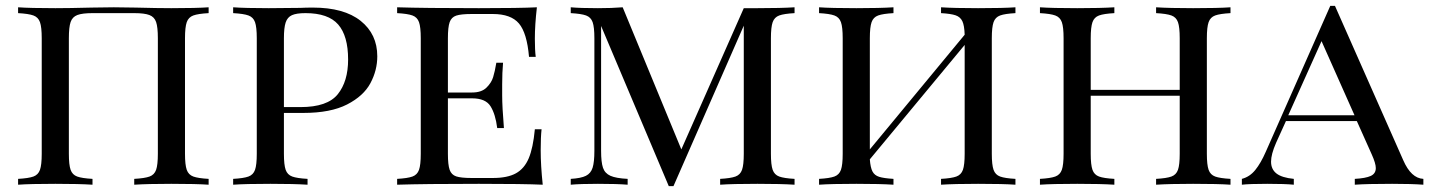

<svg xmlns="http://www.w3.org/2000/svg" viewBox="-20 -633 4898 658"><path d="M695 -588Q659 -586 642.5 -580Q626 -574 620 -557Q614 -540 614 -502V-106Q614 -68 620 -51Q626 -34 642.5 -28Q659 -22 695 -20V0Q653 -3 567 -3Q487 -3 440 0V-20Q476 -22 492.5 -28Q509 -34 515 -51Q521 -68 521 -106V-502Q521 -540 515 -557.5Q509 -575 492 -581.5Q475 -588 440 -588H297Q262 -588 245 -581.5Q228 -575 222 -557.5Q216 -540 216 -502V-106Q216 -68 222 -51Q228 -34 244.5 -28Q261 -22 297 -20V0Q251 -3 170 -3Q84 -3 42 0V-20Q78 -22 94.5 -28Q111 -34 117 -51Q123 -68 123 -106V-502Q123 -540 117 -557Q111 -574 94.5 -580Q78 -586 42 -588V-608Q84 -605 170 -605Q216 -605 294 -607L370 -608L445 -607Q521 -605 567 -605Q653 -605 695 -608Z M953 -246V-106Q953 -68 959 -51Q965 -34 981.5 -28Q998 -22 1034 -20V0Q988 -3 907 -3Q821 -3 779 0V-20Q815 -22 831.5 -28Q848 -34 854 -51Q860 -68 860 -106V-502Q860 -540 854 -557Q848 -574 831.5 -580Q815 -586 779 -588V-608Q821 -605 901 -605L1009 -606Q1028 -607 1052 -607Q1159 -607 1216 -561.5Q1273 -516 1273 -440Q1273 -392 1249.5 -348Q1226 -304 1169.5 -275Q1113 -246 1020 -246ZM953 -502V-266H1010Q1102 -266 1137.5 -310Q1173 -354 1173 -429Q1173 -510 1139 -549Q1105 -588 1027 -588Q996 -588 980.5 -581Q965 -574 959 -556Q953 -538 953 -502Z M1840 0Q1775 -3 1621 -3Q1436 -3 1341 0V-20Q1377 -22 1393.5 -28Q1410 -34 1416 -51Q1422 -68 1422 -106V-502Q1422 -540 1416 -557Q1410 -574 1393.5 -580Q1377 -586 1341 -588V-608Q1436 -605 1621 -605Q1761 -605 1820 -608Q1813 -548 1813 -500Q1813 -461 1816 -438H1793Q1786 -520 1758.5 -552.5Q1731 -585 1669 -585H1596Q1560 -585 1543.5 -579.5Q1527 -574 1521 -557Q1515 -540 1515 -502V-316H1598Q1630 -316 1647 -332.5Q1664 -349 1670 -368.5Q1676 -388 1681 -418H1704Q1701 -384 1701 -344V-306Q1701 -267 1707 -194H1684Q1678 -242 1661 -269Q1644 -296 1598 -296H1515V-106Q1515 -68 1521 -51Q1527 -34 1543.5 -28.5Q1560 -23 1596 -23H1669Q1719 -23 1748 -39Q1777 -55 1792 -90.5Q1807 -126 1813 -190H1836Q1833 -163 1833 -118Q1833 -66 1840 0Z M2622 -502V-106Q2622 -68 2628 -51Q2634 -34 2650.5 -28Q2667 -22 2703 -20V0Q2657 -3 2576 -3Q2490 -3 2448 0V-20Q2484 -22 2500.5 -28Q2517 -34 2523 -51Q2529 -68 2529 -106V-545L2288 5H2272L2040 -544V-116Q2040 -77 2046.5 -58Q2053 -39 2072 -30.5Q2091 -22 2131 -20V0Q2095 -3 2029 -3Q1969 -3 1936 0V-20Q1971 -22 1988 -30.5Q2005 -39 2011 -58.5Q2017 -78 2017 -116V-502Q2017 -540 2011 -557Q2005 -574 1988.5 -580Q1972 -586 1936 -588V-608Q1969 -605 2029 -605Q2077 -605 2114 -608L2315 -121L2529 -605H2576Q2657 -605 2703 -608V-588Q2667 -586 2650.5 -580Q2634 -574 2628 -557Q2622 -540 2622 -502Z M3379 -502V-106Q3379 -68 3385 -51Q3391 -34 3407.5 -28Q3424 -22 3460 -20V0Q3418 -3 3332 -3Q3251 -3 3205 0V-20Q3241 -22 3257.5 -28Q3274 -34 3280 -51Q3286 -68 3286 -106V-479L2961 -87Q2963 -59 2970 -45.5Q2977 -32 2993 -27Q3009 -22 3042 -20V0Q2996 -3 2915 -3Q2829 -3 2787 0V-20Q2823 -22 2839.5 -28Q2856 -34 2862 -51Q2868 -68 2868 -106V-502Q2868 -540 2862 -557Q2856 -574 2839.5 -580Q2823 -586 2787 -588V-608Q2829 -605 2915 -605Q2995 -605 3042 -608V-588Q3006 -586 2989.5 -580Q2973 -574 2967 -557Q2961 -540 2961 -502V-121L3286 -514Q3285 -546 3278 -560.5Q3271 -575 3255 -580.5Q3239 -586 3205 -588V-608Q3251 -605 3332 -605Q3418 -605 3460 -608V-588Q3424 -586 3407.5 -580Q3391 -574 3385 -557Q3379 -540 3379 -502Z M4197 -588Q4161 -586 4144.5 -580Q4128 -574 4122 -557Q4116 -540 4116 -502V-106Q4116 -68 4122 -51Q4128 -34 4144.5 -28Q4161 -22 4197 -20V0Q4155 -3 4069 -3Q3989 -3 3942 0V-20Q3978 -22 3994.5 -28Q4011 -34 4017 -51Q4023 -68 4023 -106V-305H3718V-106Q3718 -68 3724 -51Q3730 -34 3746.5 -28Q3763 -22 3799 -20V0Q3753 -3 3672 -3Q3586 -3 3544 0V-20Q3580 -22 3596.5 -28Q3613 -34 3619 -51Q3625 -68 3625 -106V-502Q3625 -540 3619 -557Q3613 -574 3596.5 -580Q3580 -586 3544 -588V-608Q3586 -605 3672 -605Q3752 -605 3799 -608V-588Q3763 -586 3746.5 -580Q3730 -574 3724 -557Q3718 -540 3718 -502V-325H4023V-502Q4023 -540 4017 -557Q4011 -574 3994.5 -580Q3978 -586 3942 -588V-608Q3988 -605 4069 -605Q4155 -605 4197 -608Z M4858 -20V0Q4818 -3 4751 -3Q4665 -3 4623 0V-20Q4660 -22 4677.5 -30Q4695 -38 4695 -57Q4695 -73 4681 -104L4630 -218H4387L4353 -143Q4336 -104 4336 -79Q4336 -53 4354.5 -38.5Q4373 -24 4414 -20V0Q4384 -3 4323 -3Q4262 -3 4236 0V-20Q4263 -27 4282 -50.5Q4301 -74 4318 -113L4539 -613H4555L4789 -84Q4816 -22 4858 -20ZM4622 -238 4509 -492 4395 -238Z"/></svg>

Font: Playfair Display SC
Style: Regular
Weight: 400
Designer: Claus Eggers Sørensen
Foundry: Claus Eggers Sørensen
Version: Version 1.200; ttfautohint (v1.6)